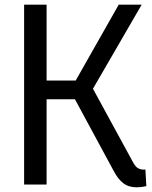

<svg xmlns="http://www.w3.org/2000/svg" viewBox="-20 -788 648 820"><path d="M605 7Q583 12 564 12Q529 12 506 -6Q483 -24 465 -59L292 -379L321 -364H161L179 -381V0H83V-768H179V-427L161 -444H322L297 -433L487 -768H585L362 -383L365 -431L546 -99Q558 -75 571.5 -68.5Q585 -62 601 -64Z"/></svg>

Font: Yaldevi ExtraLight Medium
Style: Regular
Weight: 500
Version: Version 1.100